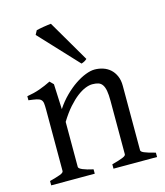

<svg xmlns="http://www.w3.org/2000/svg" viewBox="-109 -811 770 894"><g transform="rotate(-15 276.0 -363.5)"><path d="M327.1 0V-21Q362.3 -30.3 378.9 -37.1Q395.5 -43.9 395.5 -50.8V-309.1Q395.5 -338.9 392.1 -357.4Q388.7 -376 381.3 -386.7Q374 -397.5 362.1 -401.4Q350.1 -405.3 333 -405.3Q317.9 -405.3 299.3 -397.9Q280.8 -390.6 259.5 -374.5Q238.3 -358.4 215.1 -332.3Q191.9 -306.2 168.5 -268.1V-50.8Q168.5 -43.5 186.8 -35.6Q205.1 -27.8 236.8 -21V0H26.9V-21Q59.1 -29.3 77.1 -35.9Q95.2 -42.5 95.2 -50.8V-347.2Q95.2 -366.2 93.8 -377.4Q92.3 -388.7 85.7 -395Q79.1 -401.4 65.4 -404.3Q51.8 -407.2 26.9 -410.2V-429.7Q60.1 -435.1 88.4 -445.1Q116.7 -455.1 144 -468.8L161.1 -451.7L166.5 -330.1Q188 -362.8 213.9 -388.4Q239.7 -414.1 266.1 -431.9Q292.5 -449.7 317.1 -459.2Q341.8 -468.8 360.8 -468.8Q381.8 -468.8 401.4 -462.4Q420.9 -456.1 435.8 -442.9Q450.7 -429.7 459.7 -409.4Q468.8 -389.2 468.8 -361.8V-50.8Q468.8 -43.9 483.6 -37.4Q498.5 -30.8 537.1 -21V0ZM337.4 -526.4Q331.1 -520.5 324.7 -517.1Q318.4 -513.7 310.1 -511.2L138.2 -695.3L148.9 -715.3Q153.8 -716.8 163.3 -718.5Q172.9 -720.2 183.3 -722.2Q193.8 -724.1 204.1 -725.3Q214.4 -726.6 220.2 -727.1Z"/></g></svg>

Font: Gentium Plus APac
Style: Regular
Weight: 400
Designer: J. Victor Gaultney, Annie Olsen, Iska Routamaa, Becca Hirsbrunner
Foundry: SIL International
Version: Version 5.000